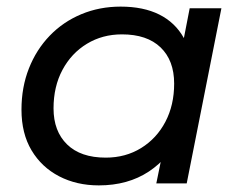

<svg xmlns="http://www.w3.org/2000/svg" viewBox="-20 -555 731 581"><path d="M279 6Q212 6 159 -21.5Q106 -49 75.5 -100Q45 -151 45 -223Q45 -291 67.5 -348Q90 -405 130.5 -447Q171 -489 226 -512Q281 -535 345 -535Q414 -535 462 -511Q510 -487 536 -440.5Q562 -394 562 -327Q562 -229 528 -153.5Q494 -78 430.5 -36Q367 6 279 6ZM300 -78Q360 -78 407 -107Q454 -136 480.5 -186.5Q507 -237 507 -302Q507 -372 466 -411.5Q425 -451 349 -451Q290 -451 243 -422.5Q196 -394 169 -343.5Q142 -293 142 -227Q142 -158 183 -118Q224 -78 300 -78ZM453 0 481 -137 513 -260 526 -386 554 -530H650L545 0Z"/></svg>

Font: MOST Montserrat Medium
Style: Italic
Weight: 500
Italic angle: -11.3°
Designer: Julieta Ulanovsky
Foundry: Julieta Ulanovsky
Version: Version 8.000;March 11, 2024;FontCreator 15.0.0.2926 64-bit